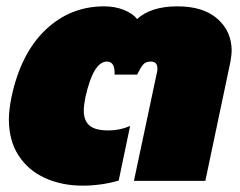

<svg xmlns="http://www.w3.org/2000/svg" viewBox="-20 -570 756 605"><path d="M8 -194Q8 -223 16 -263Q45 -401 123 -475.5Q201 -550 308 -550Q343 -550 371 -538.5Q399 -527 412 -510Q456 -550 539 -550Q621 -550 665.5 -510.5Q710 -471 710 -410Q710 -399 706 -375L627 0H402L475 -344Q476 -348 476 -354Q476 -376 455 -376Q439 -376 431 -366.5Q423 -357 412 -335H341Q343 -376 317 -376Q274 -376 249 -263Q244 -238 244 -221Q244 -190 262 -174.5Q280 -159 322 -159Q357 -159 390 -173L354 -1Q299 15 240 15Q175 15 122 -9Q69 -33 38.5 -80Q8 -127 8 -194Z"/></svg>

Font: Prompt Black
Style: Italic
Weight: 900
Italic angle: -12°
Designer: Katatrad Team
Foundry: CadsonDemak
Version: Version 1.001